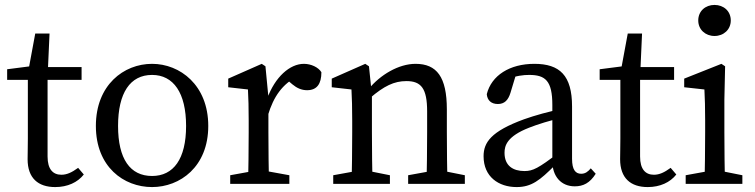

<svg xmlns="http://www.w3.org/2000/svg" viewBox="-20 -746 3064 779"><path d="M204 13C254 13 295 -6 320 -38L297 -65C271 -46 251 -37 229 -37C195 -37 173 -59 173 -111V-435L174 -455L181 -610H123L93 -448L133 -481L9 -465V-422H93V-184C93 -145 92 -124 92 -100C92 -23 135 13 204 13ZM133 -422H311V-474H133V-422Z M597 13C710 13 825 -69 825 -235C825 -401 710 -487 597 -487C482 -487 369 -401 369 -235C369 -69 482 13 597 13ZM597 -32C508 -32 459 -101 459 -235C459 -369 508 -442 597 -442C684 -442 735 -369 735 -235C735 -101 684 -32 597 -32Z M914 0H1154V-35L1044 -55H1024L914 -35V0ZM986 0H1072C1070 -45 1069 -148 1069 -210V-352L1057 -477L1042 -487L906 -427V-392L986 -383C988 -343 989 -312 989 -257V-210C989 -148 988 -45 986 0ZM1067 -278C1090 -355 1126 -405 1188 -437L1139 -427L1166 -404C1184 -389 1203 -380 1226 -380C1266 -380 1284 -406 1284 -453C1272 -473 1242 -487 1213 -487C1156 -487 1096 -434 1064 -346H1054L1067 -278Z M1332 0H1562V-35L1462 -55H1442L1332 -35V0ZM1406 0H1492C1490 -45 1489 -148 1489 -210V-361L1477 -477L1462 -487L1326 -427V-392L1406 -383C1408 -343 1409 -312 1409 -257V-210C1409 -148 1408 -45 1406 0ZM1636 0H1866V-35L1766 -55H1746L1636 -35V0ZM1710 0H1796C1794 -45 1793 -146 1793 -210V-302C1793 -434 1752 -487 1666 -487C1598 -487 1523 -443 1475 -384H1468L1481 -348C1538 -397 1579 -417 1629 -417C1689 -417 1713 -387 1713 -294V-210C1713 -146 1712 -45 1710 0Z M2076 13C2137 13 2171 -15 2231 -75H2260L2246 -125C2164 -64 2143 -52 2108 -52C2062 -52 2027 -73 2027 -126C2027 -155 2037 -193 2127 -228C2157 -240 2216 -259 2261 -268V-304C2211 -295 2148 -277 2106 -262C1972 -213 1942 -168 1942 -112C1942 -29 2003 13 2076 13ZM2312 10C2346 10 2373 -3 2397 -41L2377 -63C2366 -50 2355 -41 2338 -41C2315 -41 2301 -57 2301 -102V-314C2301 -440 2251 -487 2148 -487C2048 -487 1974 -440 1955 -364C1957 -339 1973 -324 2000 -324C2027 -324 2042 -340 2051 -369L2077 -455L2037 -424C2074 -439 2104 -442 2127 -442C2193 -442 2221 -418 2221 -320V-92C2221 -30 2257 10 2312 10Z M2608 13C2658 13 2699 -6 2724 -38L2701 -65C2675 -46 2655 -37 2633 -37C2599 -37 2577 -59 2577 -111V-435L2578 -455L2585 -610H2527L2497 -448L2537 -481L2413 -465V-422H2497V-184C2497 -145 2496 -124 2496 -100C2496 -23 2539 13 2608 13ZM2537 -422H2715V-474H2537V-422Z M2762 0H2992V-35L2892 -55H2872L2762 -35V0ZM2838 0H2922C2920 -45 2919 -148 2919 -210V-342L2922 -477L2907 -487L2756 -427V-392L2838 -383C2840 -343 2841 -312 2841 -257V-210C2841 -148 2840 -45 2838 0ZM2879 -600C2916 -600 2945 -626 2945 -663C2945 -701 2916 -726 2879 -726C2842 -726 2813 -701 2813 -663C2813 -626 2842 -600 2879 -600Z"/></svg>

Font: Source Serif Variable
Style: Regular
Weight: 389
Designer: Frank Grießhammer
Foundry: Adobe Systems Incorporated
Version: Version 3.001;hotconv 1.0.111;makeotfexe 2.5.65597